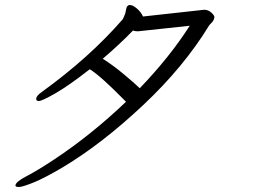

<svg xmlns="http://www.w3.org/2000/svg" viewBox="-20 -712 1040 768"><path d="M739 -609 534 -587H527Q519 -587 512 -590Q461 -537 391 -477Q431 -452 476.5 -414Q522 -376 539 -359Q659 -484 739 -609ZM552 -646 797 -673Q813 -673 826 -661Q839 -649 837.5 -642Q836 -635 834.5 -632Q833 -629 830 -625Q827 -621 823.5 -618Q820 -615 817 -611Q716 -445 552 -291Q388 -137 233 -44Q157 1 113 18.5Q69 36 56 36Q43 36 42 31V28Q45 14 87.5 -8Q130 -30 195 -73Q346 -173 484 -305Q381 -410 339 -435Q256 -370 202 -339Q148 -308 135.5 -308Q123 -308 125 -319Q127 -330 147 -344Q338 -482 471 -635Q474 -640 481 -658L485 -677Q488 -692 499.5 -692Q511 -692 527.5 -678Q544 -664 552 -646Z"/></svg>

Font: LXGW Bright GB
Style: Italic
Weight: 400
Italic angle: -12°
Designer: Christian Thalmann (Catharsis Fonts)
Foundry: LXGW / Christian Thalmann (Catharsis Fonts) / Fontworks Inc.
Version: Version 5.510